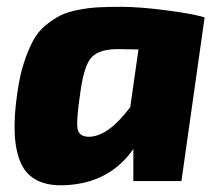

<svg xmlns="http://www.w3.org/2000/svg" viewBox="-20 -531 646 563"><path d="M512 0H371V-94Q301 6 172 12Q74 17 42 -51Q10 -119 31 -260Q38 -310 50.5 -348Q63 -386 77.5 -412.5Q92 -439 114 -457Q136 -475 157 -485.5Q178 -496 209 -502Q240 -508 267.5 -509.5Q295 -511 335 -511Q388 -511 466 -501Q544 -491 580 -480ZM386 -386 326 -387Q273 -387 250 -364.5Q227 -342 216 -263Q203 -177 207.5 -153Q212 -129 244 -130Q299 -133 362 -217Z"/></svg>

Font: Exo 2.0 Extra Bold
Style: Italic
Weight: 800
Italic angle: -8°
Designer: Natanael Gama
Version: Version 1.001;PS 001.001;hotconv 1.0.70;makeotf.lib2.5.58329